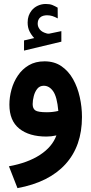

<svg xmlns="http://www.w3.org/2000/svg" viewBox="-20 -702 470 987"><path d="M155.8 -506.3Q141.1 -522 131.6 -541.3Q122.1 -560.5 122.1 -586.4Q122.1 -605.5 127.4 -620.6Q132.8 -635.7 142.1 -647.5Q155.3 -664.1 174.8 -672.9Q194.3 -681.6 214.8 -681.6Q235.8 -681.6 249 -676.3Q262.2 -670.9 276.4 -662.6L276.9 -607.4Q262.2 -615.2 249.5 -619.4Q236.8 -623.5 221.7 -623.5Q212.9 -623.5 203.1 -621.1Q193.4 -618.7 186 -611.8Q173.8 -600.6 173.8 -580.1Q173.8 -564.9 184.1 -551.3Q194.3 -537.6 217.8 -530.8Q220.2 -530.3 222.7 -529.5Q225.1 -528.8 227.5 -528.8Q230 -528.8 231.9 -528.8L295.4 -542V-487.8L103.5 -441.9V-494.1ZM270 -5.9Q243.7 0 218.8 0Q129.9 0 79.1 -40.8Q28.3 -81.5 28.3 -164.1Q28.3 -202.6 39.1 -241.7Q49.8 -280.8 72 -313.7Q94.2 -346.7 128.2 -366.7Q162.1 -386.7 209 -386.7Q259.3 -386.7 295.7 -361.8Q332 -336.9 355.5 -295.2Q378.9 -253.4 390.1 -202.6Q401.4 -151.9 401.4 -100.6Q401.4 48.8 316.4 142.1Q231.4 235.4 69.8 265.1L25.9 152.8Q122.6 135.3 185.5 94.2Q248.5 53.2 270 -5.9ZM279.8 -131.8Q273.4 -204.1 253.4 -232.7Q233.4 -261.2 205.1 -261.2Q184.1 -261.2 171.6 -245.6Q159.2 -230 153.6 -207.8Q147.9 -185.5 147.9 -166.5Q147.9 -144 161.6 -134.5Q175.3 -125 221.2 -125Q251.5 -125 279.8 -131.8Z"/></svg>

Font: Vazir FD-WOL-UI
Style: Bold-FD-WOL-UI
Weight: 700
Designer: Saber Rastikerdar
Foundry: Saber Rastikerdar
Version: Version 30.0.0